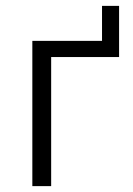

<svg xmlns="http://www.w3.org/2000/svg" viewBox="-20 -633 454 653"><path d="M90 0V-494H327V-613H385V-439H154V0Z"/></svg>

Font: Nunito Sans 7pt Condensed Light
Style: Regular
Weight: 300
Width: 3
Designer: Vernon Adams
Foundry: Vernon Adams
Version: Version 3.101;gftools[0.9.27]